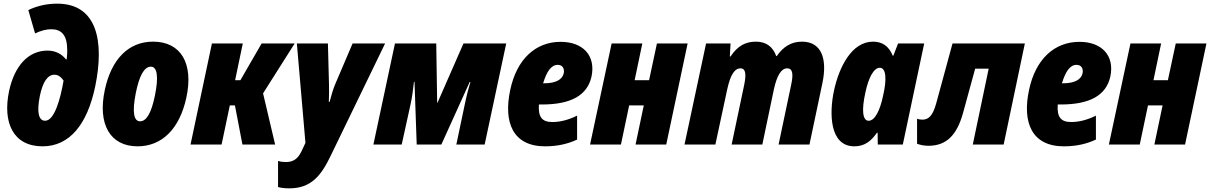

<svg xmlns="http://www.w3.org/2000/svg" viewBox="-20 -791 6624 1051"><path d="M213 10C362 10 458 -112 501 -317C553 -568 510 -771 293 -771C239 -771 186 -760 135 -736L172 -608C203 -623 233 -631 260 -631C316 -631 348 -600 348 -516C348 -505 348 -488 345 -466H341C320 -493 287 -514 240 -514C136 -514 60 -432 30 -294C-7 -120 52 10 213 10ZM227 -130C190 -130 181 -180 198 -265C214 -343 241 -382 278 -382C300 -382 315 -368 328 -350C310 -245 277 -130 227 -130Z M733 10C867 10 963 -86 1000 -256C1041 -444 970 -563 818 -563C684 -563 590 -468 554 -300C513 -111 583 10 733 10ZM747 -127C712 -127 703 -177 723 -280C742 -376 769 -426 806 -426C841 -426 849 -370 828 -268C809 -174 782 -127 747 -127Z M1023 0H1193L1238 -214H1266L1307 0H1486L1420 -280L1593 -553H1412L1296 -352H1267L1309 -553H1140Z M1564 240C1683 240 1738 170 1789 64L2088 -553H1910L1814 -328C1805 -307 1792 -265 1784 -233H1780C1781 -263 1782 -294 1781 -325L1775 -553H1605L1652 -9L1630 38C1610 79 1585 96 1545 96C1533 96 1518 95 1502 90V233C1517 237 1537 240 1564 240Z M2024 0H2179L2228 -223C2236 -259 2241 -299 2246 -343H2249L2261 0H2396L2551 -342H2555C2546 -312 2536 -276 2524 -219L2478 0H2633L2751 -553H2517L2375 -229H2373L2368 -553H2142Z M2964 10C3033 10 3090 -4 3139 -27V-158C3091 -134 3045 -123 3004 -123C2948 -123 2925 -149 2930 -219H2946C3106 -219 3195 -269 3218 -372C3242 -487 3171 -562 3049 -562C2913 -562 2809 -469 2773 -299C2735 -121 2787 10 2964 10ZM3033 -436C3059 -436 3071 -416 3066 -390C3058 -356 3024 -335 2958 -335H2953C2973 -401 2998 -436 3033 -436Z M3210 0H3379L3424 -214H3504L3459 0H3627L3744 -553H3576L3533 -352H3454L3496 -553H3328Z M3727 0H3896L3961 -303C3979 -385 4003 -417 4033 -417C4061 -417 4066 -388 4054 -328L3985 0H4153L4216 -301C4233 -379 4257 -417 4289 -417C4318 -417 4324 -388 4311 -328L4242 0H4411L4482 -337C4509 -466 4479 -563 4370 -563C4311 -563 4267 -535 4232 -484H4229C4211 -535 4174 -563 4118 -563C4060 -563 4017 -539 3979 -482H3975L3979 -553H3845Z M4657 10C4715 10 4750 -21 4780 -64H4784L4785 0H4922L5039 -553H4896L4870 -486H4867C4845 -540 4808 -563 4759 -563C4642 -563 4573 -424 4545 -294C4519 -172 4520 10 4657 10ZM4735 -130C4701 -130 4696 -190 4717 -284C4734 -366 4763 -420 4796 -420C4831 -420 4835 -357 4814 -267C4797 -186 4769 -130 4735 -130Z M5062 7C5160 7 5218 -50 5252 -174L5318 -415H5392L5305 0H5474L5590 -553H5194L5105 -226C5086 -157 5063 -136 5029 -136C5017 -136 5008 -138 5000 -141V-4C5019 3 5040 7 5062 7Z M5804 10C5873 10 5930 -4 5979 -27V-158C5931 -134 5885 -123 5844 -123C5788 -123 5765 -149 5770 -219H5786C5946 -219 6035 -269 6058 -372C6082 -487 6011 -562 5889 -562C5753 -562 5649 -469 5613 -299C5575 -121 5627 10 5804 10ZM5873 -436C5899 -436 5911 -416 5906 -390C5898 -356 5864 -335 5798 -335H5793C5813 -401 5838 -436 5873 -436Z M6050 0H6219L6264 -214H6344L6299 0H6467L6584 -553H6416L6373 -352H6294L6336 -553H6168Z"/></svg>

Font: Noto Sans Condensed Black
Style: Italic
Weight: 900
Width: 3
Italic angle: -12°
Designer: Monotype Design Team
Foundry: Monotype Imaging Inc.
Version: Version 2.013